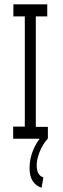

<svg xmlns="http://www.w3.org/2000/svg" viewBox="-20 -643 290 890"><path d="M41 0V-56H95V-567H42V-623H199V-567H146V-55H202V0ZM181 179 173 227Q148 220 132.5 197.5Q117 175 117 137Q117 54 177 -17L201 0Q177 27 163.5 61.5Q150 96 150 123Q150 144 157 159Q164 174 181 179Z"/></svg>

Font: Inconsolata UltraCondensed
Style: Regular
Weight: 400
Width: 1
Monospace: yes
Designer: Raph Levien, Cyreal, Brenton Simpson
Foundry: Raph Levien, Cyreal, Google
Version: Version 3.001; ttfautohint (v1.8.2.53-6de2)